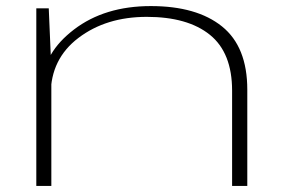

<svg xmlns="http://www.w3.org/2000/svg" viewBox="-20 -612 942 632"><path d="M99.5 0H149V-385.5L140.5 -584.5H99.5ZM744 0H794V-317Q794 -458 710.8 -525Q627.5 -592 476.5 -592Q324.5 -592 223.5 -514.8Q122.5 -437.5 122.5 -339L147 -301.5Q147 -418 238.2 -487.2Q329.5 -556.5 463 -556.5Q597.5 -556.5 670.8 -497.5Q744 -438.5 744 -313.5Z"/></svg>

Font: Anybody ExtraExpanded ExtraLight
Style: Regular
Weight: 250
Width: 8
Version: Version 1.113;gftools[0.9.25]